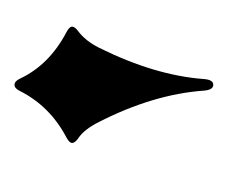

<svg xmlns="http://www.w3.org/2000/svg" viewBox="-44 -702 307 258"><g transform="rotate(-90 109.0 -573.5)"><path d="M52.7 -637.2Q94.7 -659.2 115.2 -699.7Q118.7 -707 123.5 -707Q128.4 -707 131.8 -699.7Q150.4 -660.2 194.3 -637.2Q201.7 -633.3 201.7 -629.6Q201.7 -626 195.8 -621.6Q182.6 -611.8 173.3 -593.3Q136.2 -518.6 131.3 -452.6Q130.4 -439.9 123.5 -439.9Q116.7 -439.9 115.7 -452.6Q110.8 -520.5 73.7 -593.3Q63.5 -613.8 51.3 -621.6Q45.4 -626 45.4 -629.6Q45.4 -633.3 52.7 -637.2Z"/></g></svg>

Font: UnifrakturMaguntia19
Style: Book
Weight: 400
Designer: j. 'mach' wust, Gerrit Ansmann, Georg Duffner, based on a font by Peter Wiegel, original typeface by Carl Albert Fahrenw
Version: Version 2017-03-19